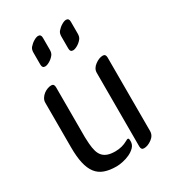

<svg xmlns="http://www.w3.org/2000/svg" viewBox="-189 -872 889 989"><g transform="rotate(-30 255.0 -377.5)"><path d="M210 15.1Q168.9 15.1 139.4 4.6Q109.9 -5.9 91.3 -30Q72.8 -54.2 64 -92.8Q55.2 -131.3 55.2 -188V-453.1Q55.2 -466.3 62.3 -477.8Q69.3 -489.3 79.8 -497.6Q90.3 -505.9 102.8 -510.5Q115.2 -515.1 126 -515.1Q143.1 -515.1 143.1 -494.1V-196.8L145 -159.2Q147 -131.3 152.8 -111.6Q158.7 -91.8 170.4 -79.3Q182.1 -66.9 200 -61Q217.8 -55.2 243.2 -55.2Q283.7 -55.2 316.9 -74.2Q326.2 -79.6 329.1 -79.6Q333.5 -79.6 335.2 -76.2Q336.9 -72.8 336.9 -61.5Q336.9 -41 322.8 -26.6Q308.6 -12.2 288.6 -2.9Q268.6 6.3 246.8 10.7Q225.1 15.1 210 15.1ZM449.7 -494.1V-56.6Q449.7 -30.3 425.5 -12.7Q401.4 4.9 378.9 4.9Q361.8 4.9 361.8 -16.1V-453.6Q361.8 -479 386.2 -497.1Q410.6 -515.1 432.6 -515.1Q449.7 -515.1 449.7 -494.1ZM211.9 -748.5V-677.7Q211.9 -658.2 203.1 -647.5Q191.4 -632.8 175.5 -623.8Q159.7 -614.7 148.4 -614.7Q131.3 -614.7 131.3 -635.7V-706.5Q131.3 -725.6 140.1 -736.3Q152.8 -751 168.5 -760.3Q184.1 -769.5 194.8 -769.5Q211.9 -769.5 211.9 -748.5ZM377.9 -748.5V-677.7Q377.9 -658.2 369.1 -647.5Q357.4 -632.8 341.6 -623.8Q325.7 -614.7 314.5 -614.7Q297.4 -614.7 297.4 -635.7V-706.5Q297.4 -725.6 306.2 -736.3Q318.8 -751 334.5 -760.3Q350.1 -769.5 360.8 -769.5Q377.9 -769.5 377.9 -748.5Z"/></g></svg>

Font: SirinStencil
Style: Regular
Weight: 400
Designer: Olga Karpushina (okarpush@gmail.com)
Foundry: Cyreal (www.cyreal.org)
Version: Version 1.002